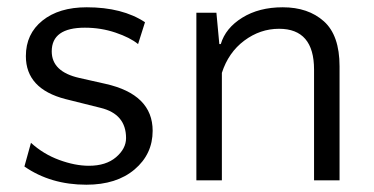

<svg xmlns="http://www.w3.org/2000/svg" viewBox="-20 -495 1026 527"><path d="M213 -419Q122 -419 122 -354Q122 -298 198 -281L269 -265Q399 -236 399 -136Q399 -72 349.5 -30Q300 12 217 12Q119 12 47 -38L65 -103Q99 -72 142.5 -56Q186 -40 224 -40Q271 -40 298.5 -63.5Q326 -87 326 -116Q326 -182 256 -199L160 -223Q51 -251 51 -341Q51 -402 96.5 -438.5Q142 -475 218 -475Q316 -475 378 -434L359 -374Q337 -392 297 -405.5Q257 -419 213 -419Z M912 0H842V-304Q842 -416 746 -416Q694 -416 650.5 -383.5Q607 -351 589 -295V0H519V-460H574L582 -374H586Q599 -418 645 -446.5Q691 -475 756 -475Q826 -475 869 -436.5Q912 -398 912 -313Z"/></svg>

Font: Quattrocento Sans
Style: Regular
Weight: 400
Designer: Pablo Impallari
Foundry: Pablo Impallari, Igino Marini, Brenda Gallo
Version: Version 2.000